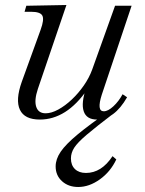

<svg xmlns="http://www.w3.org/2000/svg" viewBox="-20 -463 579 766"><path d="M139 14Q78 14 59.5 -25Q41 -64 67 -137L142 -344Q157 -385 149 -400.5Q141 -416 104 -416H78L85 -440L245 -443L131 -108Q116 -63 124.5 -37Q133 -11 162 -11Q185 -11 212.5 -26Q240 -41 266.5 -66Q293 -91 314.5 -122Q336 -153 348 -186L439 -440H505L386 -85Q365 -19 394 -19Q411 -19 432.5 -39Q454 -59 469 -87L487 -75Q436 14 367 14Q325 14 314 -19Q303 -52 324 -113L329 -107Q287 -46 239.5 -16Q192 14 139 14ZM292 283Q253 283 227.5 260Q202 237 202 201Q202 172 222 142.5Q242 113 289.5 73.5Q337 34 421 -24L434 -11Q363 43 326 74.5Q289 106 276 126.5Q263 147 263 169Q263 196 279 211.5Q295 227 323 227Q385 227 429 160L444 173Q421 222 378.5 252.5Q336 283 292 283Z"/></svg>

Font: Baskervville
Style: Italic
Weight: 400
Italic angle: -18°
Designer: ANRT
Foundry: ANRT
Version: Version 1.100